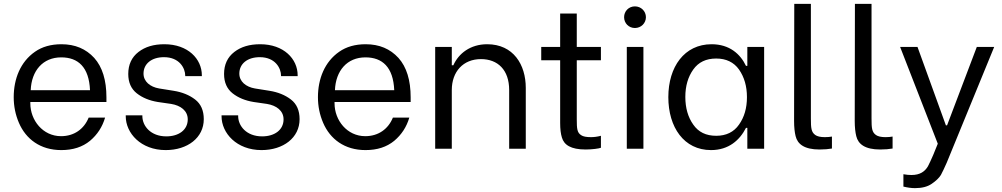

<svg xmlns="http://www.w3.org/2000/svg" viewBox="-20 -770 5188 994"><path d="M297 7C358 7 407 -9 446 -41C484 -73 510 -113 524 -161H439C415 -102 364 -65 296 -65C202 -65 137 -147 137 -235V-242H531V-266C531 -355 510 -423 468 -470C425 -517 369 -541 298 -541C244 -541 198 -528 161 -502C86 -450 51 -362 51 -267C51 -220 60 -176 78 -134C114 -50 189 7 297 7ZM139 -303C143 -404 202 -473 297 -473C384 -473 441 -423 446 -303Z M838 7C951 7 1035 -57 1035 -153C1035 -198 1020 -232 990 -255C960 -278 923 -293 879 -300L804 -312C757 -320 723 -348 723 -389C723 -440 765 -474 829 -474C909 -474 939 -417 939 -378V-376H1025V-380C1025 -465 953 -541 831 -541C776 -541 732 -528 697 -501C662 -474 644 -436 644 -387C644 -343 659 -310 688 -287C717 -264 754 -249 797 -242L866 -232C915 -224 952 -197 952 -152C952 -97 905 -64 841 -64C760 -64 717 -118 717 -169V-173H631V-168C631 -81 709 7 838 7Z M1334 7C1447 7 1531 -57 1531 -153C1531 -198 1516 -232 1486 -255C1456 -278 1419 -293 1375 -300L1300 -312C1253 -320 1219 -348 1219 -389C1219 -440 1261 -474 1325 -474C1405 -474 1435 -417 1435 -378V-376H1521V-380C1521 -465 1449 -541 1327 -541C1272 -541 1228 -528 1193 -501C1158 -474 1140 -436 1140 -387C1140 -343 1155 -310 1184 -287C1213 -264 1250 -249 1293 -242L1362 -232C1411 -224 1448 -197 1448 -152C1448 -97 1401 -64 1337 -64C1256 -64 1213 -118 1213 -169V-173H1127V-168C1127 -81 1205 7 1334 7Z M1872 7C1933 7 1982 -9 2021 -41C2059 -73 2085 -113 2099 -161H2014C1990 -102 1939 -65 1871 -65C1777 -65 1712 -147 1712 -235V-242H2106V-266C2106 -355 2085 -423 2043 -470C2000 -517 1944 -541 1873 -541C1819 -541 1773 -528 1736 -502C1661 -450 1626 -362 1626 -267C1626 -220 1635 -176 1653 -134C1689 -50 1764 7 1872 7ZM1714 -303C1718 -404 1777 -473 1872 -473C1959 -473 2016 -423 2021 -303Z M2233 0H2319V-304C2319 -399 2378 -464 2470 -464C2557 -464 2616 -408 2616 -304V0H2702V-315C2702 -435 2638 -541 2502 -541C2415 -541 2354 -493 2327 -432H2319V-527H2233Z M3091 -458V-527H2966V-700H2880V-527H2782V-458H2880V-133C2880 -102 2883 -77 2889 -58C2900 -20 2935 4 3012 4C3045 4 3082 -1 3091 -5V-67C3072 -62 3055 -60 3039 -60C3016 -60 2999 -63 2989 -70C2968 -83 2966 -103 2966 -152V-458Z M3267 -625C3299 -625 3324 -650 3324 -681C3324 -712 3299 -737 3267 -737C3235 -737 3211 -712 3211 -681C3211 -650 3235 -625 3267 -625ZM3225 0H3311V-527H3225Z M3661 7C3753 7 3810 -45 3842 -108H3849V0H3936V-527H3849V-429H3842C3813 -490 3757 -541 3664 -541C3523 -541 3440 -424 3440 -267C3440 -111 3521 7 3661 7ZM3688 -67C3635 -67 3596 -86 3569 -125C3542 -163 3528 -211 3528 -268C3528 -325 3542 -372 3569 -410C3596 -448 3635 -467 3688 -467C3739 -467 3779 -448 3806 -410C3833 -371 3847 -324 3847 -267C3847 -210 3833 -163 3806 -125C3779 -86 3739 -67 3688 -67Z M4223 4C4248 4 4269 2 4287 -1V-63C4276 -61 4264 -60 4250 -60C4227 -60 4211 -64 4201 -71C4180 -86 4178 -106 4178 -157V-750H4092L4091 -144C4091 -111 4094 -85 4099 -65C4109 -24 4144 4 4223 4Z M4537 4C4562 4 4583 2 4601 -1V-63C4590 -61 4578 -60 4564 -60C4541 -60 4525 -64 4515 -71C4494 -86 4492 -106 4492 -157V-750H4406L4405 -144C4405 -111 4408 -85 4413 -65C4423 -24 4458 4 4537 4Z M5127 -527H5037L4883 -121H4877L4730 -527H4640L4835 -26L4811 33C4800 58 4791 78 4784 91C4768 118 4743 136 4699 136C4687 136 4673 135 4657 132V196C4678 201 4698 204 4717 204C4752 204 4781 197 4803 182C4825 167 4841 152 4851 136C4860 119 4870 98 4881 73Z"/></svg>

Font: Be Vietnam
Style: Regular
Weight: 400
Designer: Gabriel Lam
Foundry: TypeRant
Version: Version 4.000